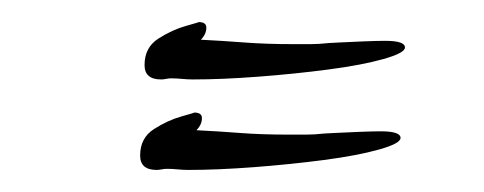

<svg xmlns="http://www.w3.org/2000/svg" viewBox="-20 -273 439 174"><path d="M126 -201Q111 -201 111 -214Q111 -230 123.5 -238Q136 -246 148.5 -249.5Q161 -253 160 -253Q167 -253 167 -248Q167 -242 162 -237Q182 -236 201.5 -234.5Q221 -233 246 -233Q254 -233 261.5 -233Q269 -233 278 -234Q278 -234 287.5 -234.5Q297 -235 309.5 -235.5Q322 -236 329 -236Q347 -236 347 -230Q347 -225 327.5 -219.5Q308 -214 277.5 -210Q247 -206 214 -203.5Q181 -201 155 -201Q150 -201 145 -201.5Q140 -202 135 -202Q133 -202 130.5 -201.5Q128 -201 126 -201ZM122 -119Q107 -119 107 -132Q107 -148 119.5 -156Q132 -164 144.5 -167.5Q157 -171 156 -171Q163 -171 163 -166Q163 -160 158 -155Q178 -154 197.5 -152.5Q217 -151 242 -151Q250 -151 257.5 -151Q265 -151 274 -152Q274 -152 283.5 -152.5Q293 -153 305.5 -153.5Q318 -154 325 -154Q343 -154 343 -148Q343 -143 323.5 -137.5Q304 -132 273.5 -128Q243 -124 210 -121.5Q177 -119 151 -119Q146 -119 141 -119.5Q136 -120 131 -120Q129 -120 126.5 -119.5Q124 -119 122 -119Z"/></svg>

Font: Bilbo
Style: Regular
Weight: 400
Designer: Robert E. Leuschke
Foundry: Robert E. Leuschke
Version: Version 1.100